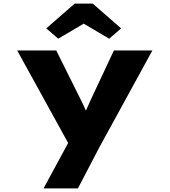

<svg xmlns="http://www.w3.org/2000/svg" viewBox="-20 -812 939 1062"><path d="M221 230 384 -71 373 8 75 -533H291L425 -264Q437 -241 450.5 -210.5Q464 -180 476 -146L429 -143Q441 -168 455 -199.5Q469 -231 481 -258L610 -533H823L529 4L411 230ZM302 -598 236 -655 393 -792H493L650 -655L584 -598L428 -690H458Z"/></svg>

Font: Lexend Peta ExtraBold
Style: Regular
Weight: 800
Version: Version 1.007